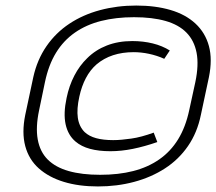

<svg xmlns="http://www.w3.org/2000/svg" viewBox="-20 -603 780 692"><path d="M704 -189 733 -325Q746 -389 733 -437Q720 -485 684.5 -518Q649 -551 594.5 -567Q540 -583 471 -583Q402 -583 340.5 -566.5Q279 -550 230 -517.5Q181 -485 147.5 -436.5Q114 -388 100 -325L71 -189Q58 -125 71 -76.5Q84 -28 120 4Q156 36 210 52.5Q264 69 333 69Q402 69 463.5 52.5Q525 36 574.5 4Q624 -28 657.5 -76.5Q691 -125 704 -189ZM684 -307 662 -206Q649 -145 622 -101Q595 -57 554 -28.5Q513 0 460 13.5Q407 27 341 27Q275 27 227.5 13.5Q180 0 152 -28Q124 -56 116 -100.5Q108 -145 121 -206L142 -307Q155 -369 182 -413Q209 -457 250 -485.5Q291 -514 344.5 -527.5Q398 -541 463 -541Q529 -541 576.5 -527.5Q624 -514 652 -485.5Q680 -457 688.5 -413Q697 -369 684 -307ZM572 -391 592 -421Q565 -438 530.5 -446.5Q496 -455 457 -455Q406 -455 365 -439Q324 -423 294 -393Q267 -367 248 -330.5Q229 -294 220 -250Q208 -194 216.5 -155Q225 -116 252 -93Q273 -75 304.5 -66.5Q336 -58 378 -58Q417 -58 459 -66.5Q501 -75 547 -91L534 -125Q512 -117 491.5 -111.5Q471 -106 453 -103.5Q435 -101 419 -99.5Q403 -98 388 -98Q352 -98 326.5 -105Q301 -112 285 -127Q265 -147 260.5 -178.5Q256 -210 266 -255Q274 -292 289.5 -321.5Q305 -351 328 -371Q354 -393 387.5 -404Q421 -415 462 -415Q475 -415 489 -413.5Q503 -412 517 -409Q531 -406 545 -401.5Q559 -397 572 -391Z"/></svg>

Font: Advent Pro Light
Style: Italic
Weight: 300
Italic angle: -12°
Version: Version 3.000